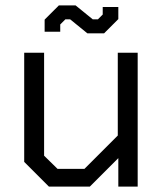

<svg xmlns="http://www.w3.org/2000/svg" viewBox="-20 -694 607 714"><path d="M70 -92V-498H144V-115L194 -66H294L418 -190V-498H492V0H420V-106L314 0H162ZM241 -622H223L204 -603V-576H146V-621L199 -674H261L325 -622H344L362 -640V-668H420V-623L367 -570H305Z"/></svg>

Font: Chakra Petch
Style: Regular
Weight: 400
Designer: Katatrad Aksorn Co.,Ltd.
Foundry: Cadson Demak Co.,Ltd.
Version: Version 1.000; ttfautohint (v1.6)